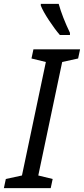

<svg xmlns="http://www.w3.org/2000/svg" viewBox="-56 -968 432 988"><path d="M-26 -47 57 -65 180 -649 106 -667 116 -714H356L346 -667L264 -649L141 -65L215 -47L205 0H-36ZM154 -939V-948H246Q265 -880 304 -799V-788H252Q226 -818 196 -863.5Q166 -909 154 -939Z"/></svg>

Font: Noto Sans UI Narrow
Style: Italic
Weight: 400
Width: 4
Italic angle: -12°
Designer: Monotype Design Team
Foundry: Monotype Imaging Inc.
Version: Version 1.001